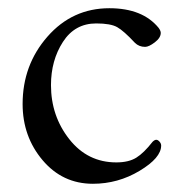

<svg xmlns="http://www.w3.org/2000/svg" viewBox="-20 -433 417 467"><path d="M333 -319Q318 -319 308 -329Q281 -358 265 -367Q249 -376 214 -376Q162 -376 133 -331Q104 -286 104 -226Q104 -151 148.5 -94.5Q193 -38 263 -38Q293 -38 311.5 -49.5Q330 -61 351 -88Q356 -93 360 -93Q364 -93 368 -88.5Q372 -84 372 -79Q372 -49 319.5 -17.5Q267 14 206 14Q132 14 83.5 -43.5Q35 -101 35 -180Q35 -275 95.5 -344Q156 -413 246 -413Q327 -413 366 -365Q371 -358 371 -353Q371 -341 356.5 -330Q342 -319 333 -319Z"/></svg>

Font: EB Garamond 08
Style: Regular
Weight: 400
Version: Version 0.016 ; ttfautohint (v1.5)